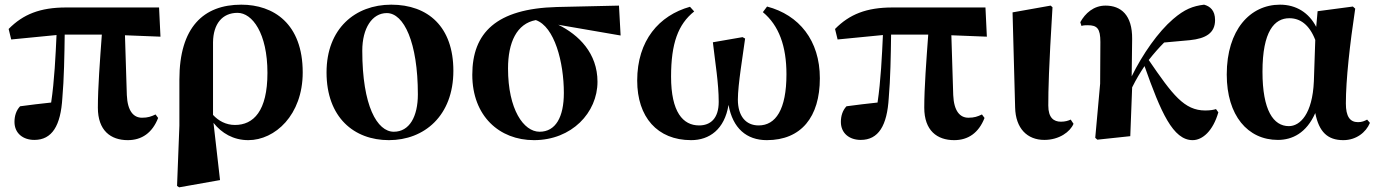

<svg xmlns="http://www.w3.org/2000/svg" viewBox="-20 -583 5897 822"><path d="M527 17C587 17 632 -14 657 -78L646 -93C627 -84 613 -79 588 -79C552 -79 526 -107 523 -176L515 -432L667 -426L661 -551H263C152 -551 79 -522 17 -459L28 -414L222 -433C218 -346 213 -237 199 -144C152 -139 110 -134 66 -128C49 -110 42 -86 42 -61C42 -12 79 16 127 16C203 16 240 -45 247 -164C254 -242 256 -349 257 -435H416C408 -325 399 -208 399 -122C399 -24 454 17 527 17Z M738 213 747 219 922 188 894 -57C929 -13 979 17 1043 17C1157 17 1276 -90 1276 -273C1276 -482 1151 -563 1013 -563C851 -563 748 -466 748 -242V-45ZM892 -91V-402C893 -480 931 -528 997 -528C1060 -528 1125 -441 1125 -271C1125 -107 1065 -48 986 -48C947 -48 915 -66 892 -91Z M1645 17C1796 17 1921 -87 1921 -280C1921 -468 1813 -563 1655 -563C1501 -563 1378 -461 1378 -273C1378 -80 1496 17 1645 17ZM1666 -19C1595 -19 1531 -129 1531 -366C1531 -462 1573 -527 1636 -527C1709 -527 1769 -402 1769 -179C1769 -84 1733 -19 1666 -19Z M2266 17C2428 17 2538 -101 2538 -233C2538 -355 2458 -434 2370 -477L2637 -431L2630 -559L2364 -553C2104 -546 2002 -442 2002 -263C2002 -86 2118 17 2266 17ZM2274 -497C2354 -469 2394 -317 2394 -185C2394 -82 2359 -19 2290 -19C2222 -19 2155 -114 2155 -290C2155 -401 2192 -482 2274 -497Z M2939 17C3017 17 3082 -29 3099 -134C3117 -34 3176 17 3263 17C3410 17 3490 -82 3490 -248C3490 -410 3401 -519 3264 -555L3246 -531C3315 -474 3347 -385 3347 -265C3347 -114 3301 -46 3228 -46C3173 -46 3139 -86 3139 -157C3139 -221 3161 -349 3170 -418L3159 -424L3032 -402C3042 -314 3057 -227 3057 -147C3057 -75 3021 -46 2973 -46C2904 -46 2853 -103 2853 -255C2853 -397 2883 -479 2952 -534L2934 -554C2802 -517 2708 -410 2708 -238C2708 -82 2794 17 2939 17Z M4065 17C4125 17 4170 -14 4195 -78L4184 -93C4165 -84 4151 -79 4126 -79C4090 -79 4064 -107 4061 -176L4053 -432L4205 -426L4199 -551H3801C3690 -551 3617 -522 3555 -459L3566 -414L3760 -433C3756 -346 3751 -237 3737 -144C3690 -139 3648 -134 3604 -128C3587 -110 3580 -86 3580 -61C3580 -12 3617 16 3665 16C3741 16 3778 -45 3785 -164C3792 -242 3794 -349 3795 -435H3954C3946 -325 3937 -208 3937 -122C3937 -24 3992 17 4065 17Z M4451 16C4515 16 4562 -19 4576 -53L4564 -71C4553 -66 4540 -62 4522 -62C4492 -62 4468 -78 4468 -131C4468 -198 4470 -290 4486 -552L4478 -559L4315 -530L4326 -123C4328 -33 4378 16 4451 16Z M5086 17C5128 17 5173 -22 5196 -102L5186 -116C5177 -113 5162 -110 5140 -110C5050 -110 5000 -177 4898 -326C4920 -354 4942 -379 4964 -401L5074 -411C5143 -418 5182 -442 5182 -497C5182 -538 5161 -556 5135 -563C5087 -557 5052 -544 5002 -501C4939 -447 4872 -352 4825 -256L4827 -416C4828 -519 4779 -559 4713 -559C4662 -559 4626 -526 4605 -488L4610 -472C4619 -475 4628 -475 4637 -475C4677 -475 4691 -461 4691 -403L4690 -225L4669 7L4678 15L4819 0L4827 -209C4845 -245 4860 -270 4880 -300C4950 -102 5002 17 5086 17Z M5451 16C5512 16 5573 -13 5611 -99C5627 -18 5664 17 5731 17C5786 17 5828 -16 5845 -57L5833 -71C5822 -65 5811 -60 5794 -60C5759 -60 5742 -85 5742 -140C5742 -242 5759 -393 5782 -546L5772 -555L5621 -535L5615 -468C5584 -528 5530 -563 5460 -563C5332 -563 5232 -455 5232 -264C5232 -88 5322 16 5451 16ZM5611 -412 5605 -235C5599 -95 5546 -43 5498 -43C5432 -43 5385 -110 5385 -276C5385 -449 5436 -505 5500 -505C5545 -505 5585 -479 5611 -412Z"/></svg>

Font: GenKiMin2 TW H
Style: Regular
Weight: 900
Version: Version 2.100;PS 2.1;hotconv 16.6.51;makeotf.lib2.5.65220 DE